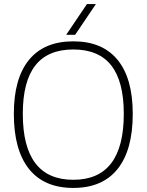

<svg xmlns="http://www.w3.org/2000/svg" viewBox="-20 -913 720 943"><path d="M48 -354Q48 -528 122.5 -619Q197 -710 340 -710Q483 -710 557.5 -619Q632 -528 632 -354Q632 -176 557.5 -83Q483 10 340 10Q197 10 122.5 -83Q48 -176 48 -354ZM588 -354Q588 -513 526.5 -591.5Q465 -670 340 -670Q215 -670 153.5 -591.5Q92 -513 92 -354Q92 -30 340 -30Q588 -30 588 -354ZM407 -893H451L349 -742H305Z"/></svg>

Font: Krub ExtraLight
Style: Regular
Weight: 275
Designer: Ekaluck Peanpanawate
Foundry: Cadson Demak Co.,Ltd.
Version: Version 1.000; ttfautohint (v1.6)